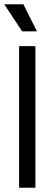

<svg xmlns="http://www.w3.org/2000/svg" viewBox="-24 -875 250 895"><path d="M65 0V-660H141V0ZM79 -729 -4 -855H85L148 -729Z"/></svg>

Font: Bricolage Grotesque 72pt Light
Style: Regular
Weight: 300
Designer: Mathieu Triay
Foundry: Atelier Triay
Version: Version 1.001;gftools[0.9.33.dev8+g029e19f]